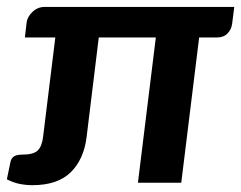

<svg xmlns="http://www.w3.org/2000/svg" viewBox="-25 -534 704 561"><path d="M69.4 7.1Q51.3 7.1 32.1 3.3Q13 -0.6 -4.9 -10.1L5.8 -61.9Q8.3 -72.4 16.4 -77.4Q24.4 -82.3 41.7 -82.3Q72.4 -82.3 85 -94.1Q97.6 -105.9 101 -135L136.6 -424.5H47.7L52.9 -469Q55 -485 70.1 -499.4Q85.1 -513.8 105.7 -513.8H659.5L653.2 -464.2Q651.2 -448.2 639.8 -436.3Q628.5 -424.5 608.9 -424.5H556.9L504.6 0H378L430.3 -424.5H263.6L228 -133.4Q219.9 -68.1 181.5 -30.5Q143.1 7.1 69.4 7.1Z"/></svg>

Font: Aleo
Style: Italic
Weight: 400
Italic angle: -7°
Designer: Alessio Laiso
Foundry: Alessio Laiso
Version: Version 2.001;gftools[0.9.29]